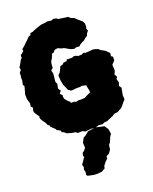

<svg xmlns="http://www.w3.org/2000/svg" viewBox="-193 -790 944 1184"><g transform="rotate(-20 278.5 -198.5)"><path d="M257 27 239 18 208 19 197 10 172 6 142 -3 129 -15 117 -19 113 -32 91 -43 89 -50 62 -75 61 -84 50 -91 44 -106 26 -131 18 -148 21 -157 -1 -190 -4 -203 2 -222 -9 -234 -6 -253 -15 -284 -16 -316 -12 -328 -2 -365 -9 -376 -3 -403 -4 -418 -1 -441 -2 -451 11 -466 8 -484 15 -494 34 -528 41 -533 42 -554 51 -558 65 -571 64 -585 79 -596 93 -610 115 -631 125 -642 140 -648 144 -660 163 -663 172 -668 199 -678 224 -686 255 -689 267 -692 292 -688 308 -694 328 -689 334 -683 361 -679 381 -676 398 -674 409 -662 430 -655 446 -639 464 -624 472 -617 480 -602 481 -581 477 -566 483 -553 472 -539 466 -524 452 -516 440 -504 425 -498 409 -488 400 -479 380 -481 367 -476 351 -479 339 -484 325 -492 315 -498 305 -503 295 -504 279 -511 269 -515 258 -513 248 -511 240 -499 224 -494 223 -485 219 -477 214 -466 208 -457 203 -446 201 -431 200 -411 186 -399 191 -379 190 -359 188 -344 186 -326 193 -308 190 -295 187 -280 199 -262 186 -247 192 -240 201 -230 198 -224 202 -207 213 -193 221 -185 231 -177V-170H252L264 -165L282 -169L301 -168L314 -169L324 -170L338 -178L352 -184L366 -191L365 -200L364 -206L362 -216L360 -225L358 -232L359 -239L346 -242L331 -246L321 -243H290L269 -240L258 -241L242 -252L232 -275L225 -290L219 -322L217 -355L231 -370L243 -394L248 -405L268 -411L271 -418L295 -421L299 -430L335 -429L343 -434L358 -433L374 -426L396 -427L411 -434L420 -429L440 -430L474 -433L502 -425L516 -413L543 -398L565 -375L562 -356L573 -349V-325L552 -303L554 -264L544 -242L554 -225L546 -210L553 -189L546 -166L557 -152L552 -125L548 -104L550 -78L539 -66L524 -47L512 -34L483 -18L459 -15L445 -5L426 2L405 12L384 14L369 21L347 18L322 25L292 23ZM236 297 213 296 175 288 168 280 171 259 166 246 171 230 166 213 195 171 190 163 194 145 207 135 219 120 217 87 232 59 248 50 271 31 300 27 319 23 349 30 377 36 394 62 399 94 389 107 375 141 364 154 360 183 345 204 325 215V229L309 244L292 266L289 281L266 294Z"/></g></svg>

Font: Winky Rough Black
Style: Regular
Weight: 900
Designer: Simon Atzbach
Foundry: typofactur
Version: Version 1.206; ttfautohint (v1.8.4.7-5d5b)